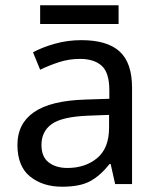

<svg xmlns="http://www.w3.org/2000/svg" viewBox="-20 -697 601 727"><path d="M288 -545Q386 -545 433 -502Q480 -459 480 -365V0H416L399 -76H395Q360 -32 321.5 -11Q283 10 215 10Q142 10 94 -28.5Q46 -67 46 -149Q46 -229 109 -272.5Q172 -316 303 -320L394 -323V-355Q394 -422 365 -448Q336 -474 283 -474Q241 -474 203 -461.5Q165 -449 132 -433L105 -499Q140 -518 188 -531.5Q236 -545 288 -545ZM314 -259Q214 -255 175.5 -227Q137 -199 137 -148Q137 -103 164.5 -82Q192 -61 235 -61Q303 -61 348 -98.5Q393 -136 393 -214V-262ZM429 -677V-606H132V-677Z"/></svg>

Font: Noto Sans Shavian
Style: Regular
Weight: 400
Designer: Monotype Design Team
Foundry: Monotype Imaging Inc.
Version: Version 2.001; ttfautohint (v1.8.4.7-5d5b)